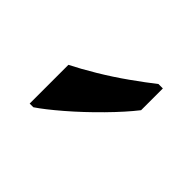

<svg xmlns="http://www.w3.org/2000/svg" viewBox="-44 -870 368 368"><g transform="rotate(-45 140.5 -686.0)"><path d="M145 -766Q156 -744 172.5 -716.5Q189 -689 207.5 -663Q226 -637 241 -618V-606H182Q159 -624 130 -652.5Q101 -681 76.5 -709.5Q52 -738 40 -756V-766Z"/></g></svg>

Font: Noto Sans Multani
Style: Regular
Weight: 400
Designer: Monotype Design Team
Foundry: Monotype Imaging Inc.
Version: Version 2.002; ttfautohint (v1.8.4.7-5d5b)